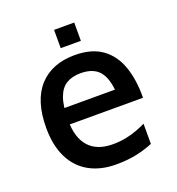

<svg xmlns="http://www.w3.org/2000/svg" viewBox="-123 -753 799 868"><g transform="rotate(-20 276.5 -319.0)"><path d="M290 15Q216 15 161.5 -15Q107 -45 77.5 -104Q48 -163 48 -248Q48 -379 109.5 -446.5Q171 -514 281 -514Q362 -514 412 -478Q462 -442 484.5 -377.5Q507 -313 506 -227H111L108 -305H426L401 -280Q398 -357 369 -392.5Q340 -428 278 -428Q238 -428 210 -411.5Q182 -395 167.5 -355.5Q153 -316 153 -247Q153 -163 192 -119.5Q231 -76 307 -76Q341 -76 370.5 -82Q400 -88 425 -97.5Q450 -107 468 -116V-19Q433 -4 389 5.5Q345 15 290 15ZM233 -565V-653H330V-565Z"/></g></svg>

Font: Maven Pro Medium
Style: Regular
Weight: 500
Designer: Joe Prince
Foundry: Joe Prince
Version: Version 2.103